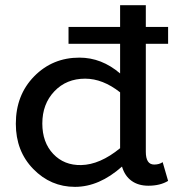

<svg xmlns="http://www.w3.org/2000/svg" viewBox="-20 -706 690 740"><path d="M627.9 -537.1H542V-121.1Q542 -71.8 574.2 -71.8Q593.8 -71.8 606.9 -81.1L627.9 -8.8Q597.2 9.8 551.8 9.8Q513.2 9.8 487.1 -9Q460.9 -27.8 450.2 -64Q362.3 14.2 269 14.2Q175.3 14.2 108.2 -54.7Q41 -123.5 41 -229Q41 -339.8 111.8 -411.9Q182.6 -483.9 286.1 -483.9Q371.6 -483.9 442.9 -422.9V-537.1H244.1V-602.1H442.9V-686H542V-602.1H627.9ZM143.1 -230Q143.1 -157.2 185.1 -112.8Q227.1 -68.4 293 -69.8Q365.2 -71.3 442.9 -134.8V-350.1Q376 -402.8 308.1 -402.8Q235.8 -402.8 189.5 -354Q143.1 -305.2 143.1 -230Z"/></svg>

Font: BioRhyme
Style: Regular
Weight: 400
Designer: Aoife Mooney
Foundry: Aoife Mooney Type
Version: Version 1.500;PS 001.500;hotconv 1.0.88;makeotf.lib2.5.64775